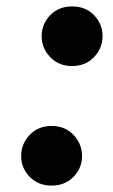

<svg xmlns="http://www.w3.org/2000/svg" viewBox="-20 -555 353 599"><path d="M46 -68Q46 -31 72.5 -3.5Q99 24 141 24Q183 24 209.5 -3.5Q236 -31 236 -68Q236 -106 209.5 -134Q183 -162 141 -162Q99 -162 72.5 -134Q46 -106 46 -68ZM110 -442Q110 -405 136.5 -377Q163 -349 205 -349Q247 -349 273.5 -377Q300 -405 300 -442Q300 -480 273.5 -507.5Q247 -535 205 -535Q163 -535 136.5 -507.5Q110 -480 110 -442Z"/></svg>

Font: Jost* 700 Bold Italic
Style: Bold Italic
Weight: 700
Italic angle: -10°
Version: Version 3.200; ttfautohint (v0.97) -l 8 -r 50 -G 200 -x 14 -